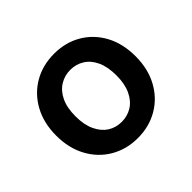

<svg xmlns="http://www.w3.org/2000/svg" viewBox="-129 -688 865 865"><g transform="rotate(-45 303.5 -256.0)"><path d="M303 12Q230 12 172.5 -22Q115 -56 82.5 -116.5Q50 -177 50 -256Q50 -336 83 -396.5Q116 -457 173.5 -490.5Q231 -524 304 -524Q377 -524 434 -490.5Q491 -457 523.5 -397Q556 -337 556 -256Q556 -177 523.5 -116.5Q491 -56 433.5 -22Q376 12 303 12ZM303 -91Q340 -91 369.5 -109.5Q399 -128 416.5 -165Q434 -202 434 -256Q434 -311 417 -347.5Q400 -384 370.5 -402.5Q341 -421 304 -421Q268 -421 238 -402.5Q208 -384 190.5 -347.5Q173 -311 173 -256Q173 -202 190.5 -165Q208 -128 237 -109.5Q266 -91 303 -91Z"/></g></svg>

Font: DM Sans 12pt SemiBold
Style: Regular
Weight: 600
Version: Version 4.004;gftools[0.9.30]